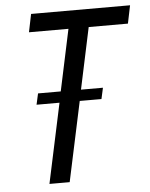

<svg xmlns="http://www.w3.org/2000/svg" viewBox="-51 -732 607 775"><g transform="rotate(-5 252.5 -345.0)"><path d="M331 -617 278 -368H367L357 -323H269L200 0H118L187 -323H94L104 -368H196L249 -617H89L104 -690H505L490 -617Z"/></g></svg>

Font: Decalotype
Style: Italic
Weight: 400
Italic angle: -12°
Designer: Alfredo Marco Pradil
Foundry: Alfredo Marco Pradil
Version: Version 1.0